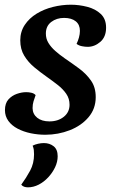

<svg xmlns="http://www.w3.org/2000/svg" viewBox="-20 -550 481 815"><path d="M172.7 22Q141.3 22 110.7 15.7Q80 9.3 55.1 -3.7Q30.2 -16.7 15.6 -36.6Q1 -56.5 1 -82.8Q1.2 -111.8 15.9 -128.1Q30.7 -144.3 51.6 -151.6Q72.5 -158.8 91 -158.8Q102.2 -158.8 113.2 -156.3Q124.3 -153.8 131.2 -146.3Q126.2 -132.2 122.2 -119.5Q118.3 -106.8 118.3 -90.8Q118.7 -65.8 137.9 -50.2Q157.2 -34.7 190 -34.7Q226.3 -34.7 250.8 -54.2Q275.2 -73.8 275.2 -105.3Q275.3 -131.3 261.2 -151.8Q247.2 -172.2 224.8 -189.6Q202.5 -207 178 -224.3Q150.7 -243.5 125.1 -264.8Q99.5 -286.2 82.8 -313.7Q66 -341.2 66 -379.2Q66.2 -416 85.2 -444.4Q104.2 -472.8 135.3 -491.9Q166.5 -511 204.6 -520.5Q242.7 -530 280.8 -530Q315.8 -530 350.5 -521Q385.2 -512 407.8 -490.7Q430.5 -469.3 430.3 -432.2Q430.2 -393.2 405.8 -372.2Q381.3 -351.2 352.3 -351.2Q341.3 -351.2 328 -353.8Q314.7 -356.3 305 -363.8Q311.5 -377.3 315.2 -391Q319 -404.7 319.2 -418.8Q319.3 -445.2 301.6 -459.5Q283.8 -473.8 252.3 -474Q220 -474 197.4 -456.7Q174.8 -439.3 174.7 -408Q174.5 -385.8 185.6 -367.7Q196.7 -349.5 214.8 -333.6Q232.8 -317.7 254.3 -302.7Q285.3 -281.7 315.8 -259.2Q346.2 -236.7 366.3 -207.9Q386.5 -179.2 386.3 -137.2Q386.2 -88.3 355.8 -52.4Q325.3 -16.5 276.3 2.7Q227.3 21.8 172.7 22ZM98.7 245.2Q89.7 245.2 82.4 242.6Q75.2 240 70.2 234Q91.5 204.8 108 174.2Q124.5 143.5 124.5 105Q124.5 94.3 123.5 86.2Q122.5 78 118.5 68.3Q128 63.3 141.2 60.3Q154.5 57.3 166.2 57.3Q190.5 57.3 207.7 70.8Q224.8 84.3 224.8 113.3Q224.8 136.8 213.8 160.1Q202.7 183.3 184.6 202.8Q166.5 222.3 144.2 233.8Q121.8 245.2 98.7 245.2Z"/></svg>

Font: Sansita Swashed Light
Style: Regular
Weight: 300
Designer: Pablo Cosgaya
Foundry: Omnibus-Type
Version: Version 1.003